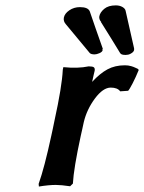

<svg xmlns="http://www.w3.org/2000/svg" viewBox="-20 -680 530 706"><path d="M273.9 -653.8Q303.7 -653.8 310.1 -638.2Q315.4 -622.6 332.3 -573.7Q349.1 -524.9 357.9 -501L356 -495.1L357.9 -496.1Q356 -488.8 345.5 -484.4Q335 -480 328.1 -480Q314.9 -480 310.1 -484.9L222.2 -590.8Q212.4 -601.6 214.8 -615.2Q217.8 -630.4 234.9 -642.1Q252 -653.8 273.9 -653.8ZM405.8 -660.2Q419.9 -660.2 430.2 -654.3Q440.4 -648.4 441.9 -640.1L473.1 -502V-496.1Q472.7 -493.2 469.7 -489.5Q466.8 -485.8 459.2 -481.9Q451.7 -478 441.9 -478Q425.8 -478 422.9 -483.9V-482.9Q394 -530.8 351.1 -599.1H352.1Q343.3 -609.4 345.2 -620.1Q348.1 -634.8 363.3 -647.5Q378.4 -660.2 405.8 -660.2ZM439 -439.9Q445.3 -439.9 450.9 -439.2Q456.5 -438.5 462.2 -436.8Q467.8 -435.1 470.5 -434.1Q473.1 -433.1 479.5 -430.2Q485.8 -427.2 486.8 -426.8L490.2 -422.9Q479.5 -396.5 467.8 -373.8Q456.1 -351.1 451.2 -346.2L421.9 -344.2Q412.1 -357.9 387.2 -357.9Q358.9 -357.9 329.1 -317.9Q299.3 -277.8 288.1 -231Q286.6 -222.2 282.5 -205.1Q278.3 -188 276.9 -180.2Q251 -61 248 -4.9L237.8 4.9Q204.6 0 185.1 0Q159.2 0 123 5.9L122.1 -3.9Q143.1 -62.5 168.9 -182.1Q170.4 -190.4 174.6 -208.5Q178.7 -226.6 180.2 -235.8Q208 -362.3 210.9 -423.8Q210.9 -424.3 211.9 -428.5Q212.9 -432.6 212.9 -433.1Q266.6 -427.7 306.2 -436Q320.8 -436 325.2 -432.4Q329.6 -428.7 328.1 -419.9Q325.7 -408.2 323.7 -401.4Q321.8 -394.5 318.8 -378.9Q347.7 -410.2 375.2 -425Q402.8 -439.9 439 -439.9Z"/></svg>

Font: Linear Smooth
Style: Bold Italic
Weight: 700
Designer: Philipp H. Poll, Flanker
Foundry: Philipp H. Poll, reworked by Flanker
Version: Version 1.061 | FøM Fix